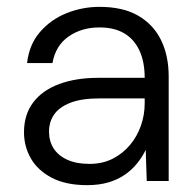

<svg xmlns="http://www.w3.org/2000/svg" viewBox="-20 -528 570 560"><path d="M234 12Q172 12 131 -9.5Q90 -31 70 -66Q50 -101 50 -142Q50 -194 77 -229.5Q104 -265 153 -283Q202 -301 266 -301H402Q402 -348 386.5 -381Q371 -414 342 -431Q313 -448 270 -448Q218 -448 180 -421.5Q142 -395 133 -344H59Q65 -398 96.5 -434.5Q128 -471 174 -489.5Q220 -508 270 -508Q339 -508 383.5 -482Q428 -456 450 -410.5Q472 -365 472 -305V0H408L405 -91Q395 -70 379.5 -51Q364 -32 343.5 -18Q323 -4 296 4Q269 12 234 12ZM241 -50Q279 -50 308.5 -65Q338 -80 359 -105Q380 -130 391 -161.5Q402 -193 402 -226V-241H271Q217 -241 184.5 -228Q152 -215 137.5 -193.5Q123 -172 123 -144Q123 -116 136.5 -95Q150 -74 176.5 -62Q203 -50 241 -50Z"/></svg>

Font: DM Sans 24pt Light
Style: Regular
Weight: 300
Designer: Colophon Foundry, Jonny Pinhorn
Foundry: Colophon Foundry
Version: Version 4.004;gftools[0.9.30]